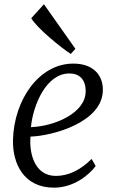

<svg xmlns="http://www.w3.org/2000/svg" viewBox="-20 -864 540 894"><path d="M40.5 -213.4C37.6 -103 90.3 9.8 231 9.8C325.7 9.8 397.5 -52.2 425.3 -90.8L406.7 -124C350.6 -67.9 293 -44.9 240.2 -44.9C139.2 -44.9 115.2 -153.3 122.1 -228C219.2 -230.5 459 -292.5 459 -445.8C459 -514.6 414.1 -567.9 321.3 -567.9C161.1 -567.9 45.4 -398.4 40.5 -213.4ZM124 -272C134.3 -376 195.3 -522 303.2 -522C349.6 -522 378.9 -494.1 378.9 -439C378.9 -335.4 229.5 -275.4 124 -272ZM309.6 -612.8 331.1 -636.7 184.6 -844.2 125.5 -779.3C150.9 -734.4 263.7 -642.1 309.6 -612.8Z"/></svg>

Font: Merriweather
Style: Light Italic
Weight: 300
Italic angle: -7.5°
Designer: Eben Sorkin
Foundry: Eben Sorkin
Version: Version 1.001